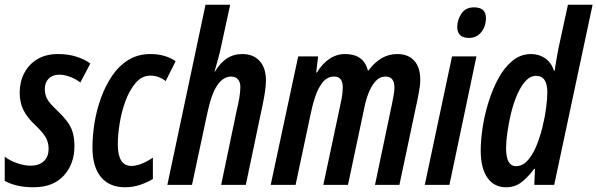

<svg xmlns="http://www.w3.org/2000/svg" viewBox="-28 -780 2520 810"><path d="M114 10Q73 10 43 2.5Q13 -5 -8 -17V-119Q14 -102 44.5 -91.5Q75 -81 102 -81Q136 -81 156.5 -99.5Q177 -118 177 -153Q177 -177 166.5 -197.5Q156 -218 123 -250Q86 -284 70.5 -316.5Q55 -349 55 -389Q55 -434 74 -471Q93 -508 129 -530Q165 -552 218 -552Q259 -552 294 -541Q329 -530 353 -512L311 -432Q290 -448 266 -456.5Q242 -465 222 -465Q194 -465 177.5 -448.5Q161 -432 161 -404Q161 -382 170.5 -363.5Q180 -345 211 -316Q237 -291 253.5 -270Q270 -249 278 -224Q286 -199 286 -164Q286 -88 241 -39Q196 10 114 10Z M500 10Q433 10 397.5 -33.5Q362 -77 362 -158Q362 -206 370.5 -260Q379 -314 397.5 -365.5Q416 -417 444.5 -459.5Q473 -502 513.5 -527Q554 -552 607 -552Q668 -552 713 -522L671 -438Q641 -461 607 -461Q571 -461 545 -431Q519 -401 502 -355.5Q485 -310 477 -260.5Q469 -211 469 -171Q469 -80 526 -80Q565 -80 617 -115V-25Q595 -11 564 -0.5Q533 10 500 10Z M678 0 839 -760H943L904 -580Q899 -556 891.5 -529.5Q884 -503 877 -478H879Q900 -514 928.5 -533Q957 -552 994 -552Q1041 -552 1067.5 -522.5Q1094 -493 1094 -440Q1094 -420 1090 -393.5Q1086 -367 1081 -343L1009 0H905L972 -321Q978 -345 982 -369Q986 -393 986 -414Q986 -433 976 -445Q966 -457 947 -457Q914 -457 889 -421Q864 -385 846 -300L782 0Z M1114 0 1230 -542H1314L1306 -474H1309Q1331 -511 1361.5 -531.5Q1392 -552 1428 -552Q1506 -552 1524 -483H1527Q1550 -515 1580.5 -533.5Q1611 -552 1648 -552Q1694 -552 1719.5 -524Q1745 -496 1745 -443Q1745 -427 1742 -407.5Q1739 -388 1735 -368L1657 0H1554L1626 -343Q1630 -362 1633 -380Q1636 -398 1636 -410Q1636 -457 1599 -457Q1574 -457 1556.5 -437.5Q1539 -418 1527.5 -389Q1516 -360 1510 -330L1440 0H1336L1410 -348Q1414 -366 1416 -382.5Q1418 -399 1418 -411Q1418 -457 1382 -457Q1353 -457 1333.5 -433Q1314 -409 1301.5 -371Q1289 -333 1281 -292L1219 0Z M1951 -620Q1901 -620 1901 -666Q1901 -696 1918.5 -722.5Q1936 -749 1972 -749Q2022 -749 2022 -704Q2022 -669 2002.5 -644.5Q1983 -620 1951 -620ZM1764 0 1879 -542H1982L1868 0Z M2107 10Q2056 10 2028 -30.5Q2000 -71 2000 -145Q2000 -188 2008 -241.5Q2016 -295 2033 -349.5Q2050 -404 2075 -450Q2100 -496 2134.5 -524Q2169 -552 2212 -552Q2246 -552 2272 -534Q2298 -516 2309 -482H2312Q2316 -508 2320 -532.5Q2324 -557 2328 -576L2368 -760H2472L2310 0H2226L2229 -68H2226Q2198 -31 2171 -10.5Q2144 10 2107 10ZM2149 -79Q2176 -79 2197.5 -102.5Q2219 -126 2234.5 -163.5Q2250 -201 2260.5 -243.5Q2271 -286 2276 -325Q2281 -364 2281 -390Q2281 -460 2234 -460Q2209 -460 2189 -438Q2169 -416 2153.5 -380Q2138 -344 2128 -302.5Q2118 -261 2112.5 -222Q2107 -183 2107 -155Q2107 -79 2149 -79Z"/></svg>

Font: Noto Sans ExtraCondensed SemiBold
Style: Italic
Weight: 600
Width: 2
Italic angle: -12°
Designer: Monotype Design Team
Foundry: Monotype Imaging Inc.
Version: Version 2.013; ttfautohint (v1.8.4.7-5d5b)